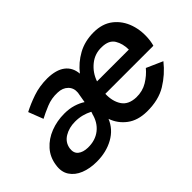

<svg xmlns="http://www.w3.org/2000/svg" viewBox="-77 -722 982 982"><g transform="rotate(-45 414.0 -230.5)"><path d="M701 -280H471Q487 -327 525 -358Q563 -389 613 -387Q663 -386 682 -354.5Q701 -323 701 -280ZM130 -136Q136 -174 169 -194Q202 -214 246 -214Q273 -214 296 -208Q319 -202 340 -191L338 -181L337 -182Q325 -130 288.5 -101Q252 -72 198 -73Q164 -74 145 -89.5Q126 -105 130 -136ZM142 -338Q168 -352 206.5 -368Q245 -384 288 -382Q323 -381 343.5 -360.5Q364 -340 361 -308L351 -250Q330 -264 301 -273Q272 -282 236 -282Q183 -282 136.5 -264Q90 -246 58.5 -211Q27 -176 20 -126Q13 -82 33 -51.5Q53 -21 91.5 -5.5Q130 10 180 10Q249 10 302 -19.5Q355 -49 377 -103Q394 -54 435.5 -22.5Q477 9 542 10Q626 11 683.5 -24Q741 -59 784 -113L696 -152Q671 -122 635.5 -100.5Q600 -79 555 -80Q500 -82 477 -117.5Q454 -153 456 -205H803V-206H804Q806 -214 807.5 -221Q809 -228 810 -235Q818 -298 800 -351.5Q782 -405 740.5 -437.5Q699 -470 636 -470Q572 -470 522 -442.5Q472 -415 437 -370Q433 -418 399 -444Q365 -470 302 -471Q245 -471 197 -454.5Q149 -438 111 -418Z"/></g></svg>

Font: Jost* 500 Medium Italic
Style: Italic
Weight: 500
Italic angle: -10°
Version: Version 3.200; ttfautohint (v0.97) -l 8 -r 50 -G 200 -x 14 -